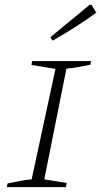

<svg xmlns="http://www.w3.org/2000/svg" viewBox="-20 -769 416 789"><path d="M8 0 11 -15Q38 -21 62.5 -25.5Q87 -30 110 -32L208 -486L109 -502L112 -518H354L351 -503Q320 -497 299 -493Q278 -489 253 -487L162 -32L254 -17L251 0ZM196 -602 187 -616 348 -749H356L376 -717Q333 -686 288.5 -657.5Q244 -629 196 -602Z"/></svg>

Font: Piazzolla SC ExtraLight
Style: Italic
Weight: 200
Italic angle: -11.3°
Designer: Juan Pablo del Peral
Foundry: Huerta Tipografica
Version: Version 1.330